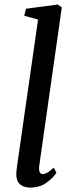

<svg xmlns="http://www.w3.org/2000/svg" viewBox="-20 -838 327 868"><path d="M157 -85.5Q156.5 -82 156.5 -75.5Q156.5 -63.5 161 -57.2Q165.5 -51 173 -51Q182.5 -51 194.2 -57.5Q206 -64 223 -80.5L235 -56.5Q220 -33.5 189.8 -11.8Q159.5 10 116 10Q87.5 10 70.5 -4.8Q53.5 -19.5 53.5 -51Q53.5 -58.5 54.8 -69.2Q56 -80 57.5 -90L152 -749.5L89.5 -767L97.5 -798.5L240 -817.5L259.5 -805.5Z"/></svg>

Font: Merriweather Text
Style: Italic
Weight: 400
Italic angle: -7.8°
Designer: Eben Sorkin
Foundry: Eben Sorkin
Version: Version 2.100